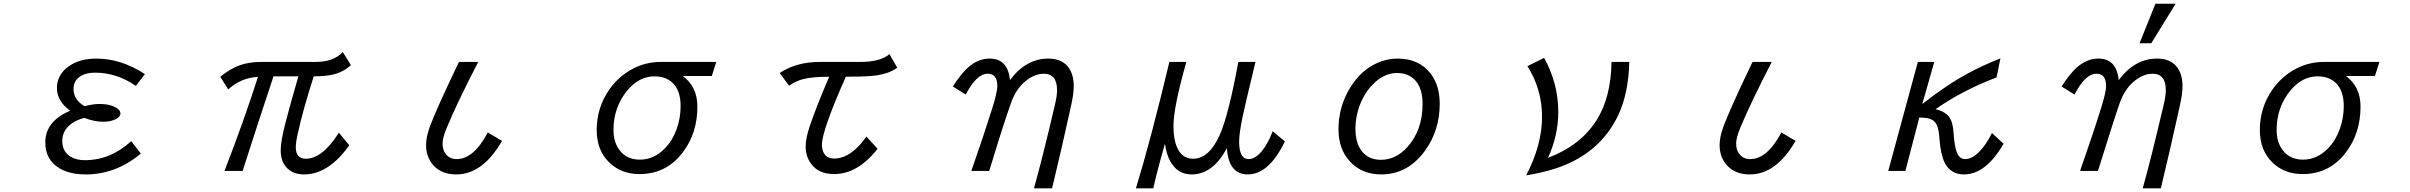

<svg xmlns="http://www.w3.org/2000/svg" viewBox="-20 -900 13040 1039"><path d="M742.2 -68.8Q606.4 43.9 445.3 43.9Q357.9 43.9 302.7 11.2Q225.1 -34.7 225.1 -128.9Q225.1 -244.1 359.9 -300.8Q288.1 -352.1 288.1 -423.3Q288.1 -497.1 354 -542.5Q412.6 -583 501 -583Q635.7 -583 764.2 -499L715.3 -435.1Q611.8 -506.8 494.1 -506.8Q450.2 -506.8 420.9 -490.7Q377.9 -466.8 377.9 -418.5Q377.9 -359.9 438 -325.2Q481.9 -337.4 520 -337.4Q573.7 -337.4 607.4 -317.9Q631.8 -303.7 631.8 -286.1Q631.8 -269 607.9 -255.9Q580.6 -241.2 538.1 -241.2Q490.2 -241.2 436 -262.2Q396.5 -251.5 371.1 -233.9Q316.9 -196.3 316.9 -137.2Q316.9 -79.1 363.3 -51.3Q393.6 -33.2 439 -33.2Q578.6 -33.2 689.9 -136.2Z M1171.9 -484.9Q1229.5 -530.3 1280.3 -547.9Q1330.1 -564.9 1394 -564.9H1689Q1784.7 -564.9 1835 -618.2L1878.9 -547.9Q1835 -506.3 1770.5 -494.1Q1734.9 -487.3 1677.7 -486.8Q1620.6 -309.6 1591.3 -176.8Q1580.6 -128.9 1580.6 -103Q1580.6 -41 1634.8 -41Q1724.6 -41 1814 -182.1L1870.1 -113.8Q1757.8 43.9 1625.5 43.9Q1573.2 43.9 1540 15.6Q1499 -19.5 1499 -86.9Q1499 -135.7 1524.9 -235.8Q1553.7 -347.2 1594.7 -486.8H1460Q1382.8 -255.4 1293 24.9H1194.8Q1297.9 -240.2 1376 -483.9Q1284.2 -479.5 1214.8 -416Z M2696.8 -137.7Q2591.8 43.9 2449.2 43.9Q2369.6 43.9 2324.7 -5.9Q2285.6 -49.8 2285.6 -115.2Q2285.6 -159.2 2307.1 -217.3Q2342.3 -311 2447.8 -531.7L2463.9 -564.9H2567.9Q2452.6 -341.8 2396 -205.1Q2375 -153.3 2375 -122.6Q2375 -87.4 2393.1 -65.4Q2414.1 -39.1 2451.2 -39.1Q2543.9 -39.1 2619.6 -183.1Z M3856 -564.9 3832 -488.8H3674.8Q3753.9 -430.7 3753.9 -323.2Q3753.9 -180.2 3675.8 -76.7Q3586.9 42 3440.4 42Q3343.3 42 3278.8 -19Q3209 -85.4 3209 -196.3Q3209 -319.8 3279.3 -418.5Q3330.6 -489.7 3406.2 -528.8Q3475.6 -564.9 3555.2 -564.9ZM3521.5 -486.8Q3438 -486.8 3374.5 -410.2Q3299.8 -319.8 3299.8 -195.8Q3299.8 -145 3319.8 -107.4Q3358.4 -36.1 3442.9 -36.1Q3519 -36.1 3578.6 -97.7Q3619.1 -139.2 3641.1 -200.2Q3663.1 -260.3 3663.1 -325.7Q3663.1 -407.2 3622.6 -448.7Q3585 -486.8 3521.5 -486.8Z M4199.2 -504.9Q4289.1 -564.9 4417 -564.9H4637.2Q4742.7 -564.9 4793.5 -606.9L4835.4 -533.7Q4784.2 -495.1 4688 -488.3Q4645 -484.9 4557.1 -484.9Q4427.7 -192.4 4427.7 -117.2Q4427.7 -85 4442.4 -65.4Q4459.5 -42 4492.7 -42Q4585.4 -42 4668.5 -161.1L4729 -94.7Q4621.6 42 4493.2 42Q4408.7 42 4368.2 -15.1Q4339.8 -54.2 4339.8 -107.4Q4339.8 -152.8 4362.8 -219.7Q4398.9 -326.7 4467.3 -484.9Q4379.4 -484.4 4331.1 -473.1Q4287.1 -462.9 4250 -436Z M5236.3 24.9Q5303.2 -166 5349.1 -312.5Q5377 -401.4 5377 -434.6Q5377 -501 5324.7 -501Q5264.2 -501 5206.1 -388.2L5136.2 -432.1Q5180.7 -501 5217.8 -534.2Q5272.5 -583 5335 -583Q5434.6 -583 5445.3 -466.3Q5531.7 -583 5653.3 -583Q5730 -583 5765.1 -530.8Q5790.5 -493.7 5790.5 -432.6Q5790.5 -394 5776.9 -331.5Q5725.1 -95.2 5673.3 119.1H5575.2Q5622.1 -46.9 5689.9 -338.4Q5700.2 -382.3 5700.2 -411.6Q5700.2 -501 5629.4 -501Q5575.7 -501 5524.9 -457Q5477.1 -416 5451.7 -344.7Q5409.7 -226.6 5342.8 -6.3L5333 24.9Z M6127 119.1Q6206.1 -138.7 6308.1 -564.9H6399.9Q6330.1 -319.3 6330.1 -216.8Q6330.1 -147.9 6349.1 -103.5Q6376 -41 6435.5 -41Q6523.9 -41 6581.5 -171.9Q6628.4 -278.3 6681.2 -564.9H6773.9L6764.2 -524.4Q6718.3 -334.5 6704.1 -267.1Q6685.5 -178.2 6685.5 -133.3Q6685.5 -39.1 6737.3 -39.1Q6772.9 -39.1 6809.1 -83Q6840.8 -121.6 6867.2 -189.9L6933.1 -134.8Q6847.2 43.9 6731.9 43.9Q6628.9 43.9 6619.1 -98.6Q6543.9 43.9 6428.2 43.9Q6348.6 43.9 6309.1 -34.2Q6292 -67.9 6284.2 -122.1Q6239.7 31.7 6221.2 119.1Z M7543 -583Q7657.2 -583 7720.2 -503.9Q7771 -439.9 7771 -338.4Q7771 -194.3 7691.4 -84.5Q7598.1 43.9 7454.6 43.9Q7348.6 43.9 7283.7 -27.8Q7223.1 -94.2 7223.1 -200.7Q7223.1 -322.8 7286.6 -425.8Q7345.2 -521.5 7436 -560.5Q7486.8 -583 7543 -583ZM7540 -504.9Q7475.6 -504.9 7418.9 -453.1Q7375 -413.1 7347.7 -353Q7314.9 -280.3 7314.9 -201.2Q7314.9 -142.1 7336.4 -102.1Q7372.6 -35.2 7452.6 -35.2Q7533.2 -35.2 7595.2 -103.5Q7678.2 -194.3 7678.2 -337.9Q7678.2 -420.4 7639.6 -463.9Q7603 -504.9 7540 -504.9Z M8796.9 -564.9Q8792.5 -392.1 8735.4 -273.4Q8652.8 -102.5 8476.1 -19Q8380.9 25.9 8238.8 48.8Q8324.7 -115.2 8324.7 -269Q8324.7 -416.5 8245.6 -542L8335.9 -586.9Q8412.6 -447.8 8412.6 -294.9Q8412.6 -167 8356.9 -45.9Q8530.8 -111.3 8618.2 -247.1Q8697.8 -371.1 8700.7 -564.9Z M9696.8 -137.7Q9591.8 43.9 9449.2 43.9Q9369.6 43.9 9324.7 -5.9Q9285.6 -49.8 9285.6 -115.2Q9285.6 -159.2 9307.1 -217.3Q9342.3 -311 9447.8 -531.7L9463.9 -564.9H9567.9Q9452.6 -341.8 9396 -205.1Q9375 -153.3 9375 -122.6Q9375 -87.4 9393.1 -65.4Q9414.1 -39.1 9451.2 -39.1Q9543.9 -39.1 9619.6 -183.1Z M10447.3 -564.9 10382.3 -336.9Q10511.7 -439 10629.4 -502.9Q10708.5 -545.9 10805.2 -584L10784.2 -481Q10601.1 -411.6 10454.1 -309.1Q10509.8 -295.9 10531.2 -262.2Q10547.9 -235.8 10551.3 -184.1Q10556.2 -110.8 10568.4 -77.6Q10582.5 -39.1 10614.7 -39.1Q10650.4 -39.1 10689.9 -78.1Q10726.1 -113.3 10759.3 -180.2L10822.3 -122.1Q10726.1 43.9 10607.9 43.9Q10535.2 43.9 10503.4 -20Q10481.4 -64.9 10475.1 -150.9Q10471.7 -200.2 10461.4 -222.7Q10448.2 -252.4 10411.1 -260.3Q10396 -263.2 10366.2 -264.2L10291 24.9H10198.2L10358.4 -564.9Z M11558.1 -666 11644 -879.9H11753.4L11621.6 -666ZM11333 24.9H11236.3Q11269.5 -70.8 11297.9 -155Q11326.2 -239.3 11349.1 -312.5Q11377 -401.4 11377 -434.6Q11377 -501 11324.7 -501Q11264.2 -501 11206.1 -388.2L11136.2 -432.1Q11182.1 -502.4 11217.8 -534.2Q11272.5 -583 11335 -583Q11434.1 -583 11445.3 -466.3Q11531.7 -583 11653.3 -583Q11730 -583 11765.1 -530.8Q11790.5 -493.7 11790.5 -432.6Q11790.5 -392.6 11776.9 -331.5Q11751 -213.4 11725.1 -100.8Q11699.2 11.7 11673.3 119.1H11575.2Q11598.6 36.1 11627.2 -78.4Q11655.8 -192.9 11689.9 -338.4Q11700.2 -382.3 11700.2 -411.6Q11700.2 -501 11629.4 -501Q11575.7 -501 11524.9 -457Q11477.5 -416 11451.7 -344.7Q11430.7 -285.6 11404.1 -200.9Q11377.4 -116.2 11342.8 -6.3Z M12856 -564.9 12832 -488.8H12674.8Q12753.9 -430.7 12753.9 -323.2Q12753.9 -180.2 12675.8 -76.7Q12586.9 42 12440.4 42Q12343.3 42 12278.8 -19Q12209 -85.4 12209 -196.3Q12209 -319.8 12279.3 -418.5Q12330.6 -489.7 12406.2 -528.8Q12475.6 -564.9 12555.2 -564.9ZM12521.5 -486.8Q12438 -486.8 12374.5 -410.2Q12299.8 -319.8 12299.8 -195.8Q12299.8 -145 12319.8 -107.4Q12358.4 -36.1 12442.9 -36.1Q12519 -36.1 12578.6 -97.7Q12619.1 -139.2 12641.1 -200.2Q12663.1 -260.3 12663.1 -325.7Q12663.1 -407.2 12622.6 -448.7Q12585 -486.8 12521.5 -486.8Z"/></svg>

Font: BIZ UDPGothic
Style: Regular
Weight: 400
Designer: TypeBank Co., Ltd.
Foundry: Morisawa Inc.
Version: Version 1.051